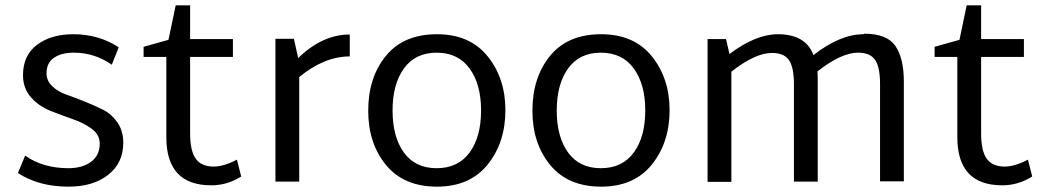

<svg xmlns="http://www.w3.org/2000/svg" viewBox="-20 -680 3914 718"><path d="M236 18Q125 18 47 -33L74 -98Q141 -51 236 -51Q288 -51 320.5 -75Q353 -99 353 -143Q353 -176 323.5 -198Q294 -220 252 -234.5Q210 -249 167.5 -266Q125 -283 95.5 -316.5Q66 -350 66 -399Q66 -473 118.5 -512.5Q171 -552 254 -552Q350 -552 424 -503L398 -438Q334 -483 256 -483Q210 -483 182 -464Q154 -445 154 -406Q154 -378 175.5 -357.5Q197 -337 228.5 -326Q260 -315 297.5 -300Q335 -285 366.5 -269Q398 -253 419.5 -221.5Q441 -190 441 -146Q441 -71 385 -26.5Q329 18 236 18Z M866 -83 882 -20Q830 13 770 13Q602 13 602 -167V-467H517V-505L610 -531L637 -660H691V-534H851V-467H691V-181Q691 -116 712 -86.5Q733 -57 780 -57Q819 -58 866 -83Z M1288 -551V-469Q1193 -469 1099 -392V-1H1010V-535H1079L1095 -463Q1186 -551 1288 -551Z M1614 18Q1490 18 1423.5 -63Q1357 -144 1357 -266Q1357 -390 1423 -471Q1489 -552 1614 -552Q1737 -552 1803.5 -469.5Q1870 -387 1870 -268Q1870 -147 1803.5 -64.5Q1737 18 1614 18ZM1779 -267Q1779 -365 1736 -424Q1693 -483 1613 -483Q1533 -483 1490.5 -424Q1448 -365 1448 -267Q1448 -168 1490.5 -109.5Q1533 -51 1613 -51Q1693 -51 1736 -109.5Q1779 -168 1779 -267Z M2228 18Q2104 18 2037.5 -63Q1971 -144 1971 -266Q1971 -390 2037 -471Q2103 -552 2228 -552Q2351 -552 2417.5 -469.5Q2484 -387 2484 -268Q2484 -147 2417.5 -64.5Q2351 18 2228 18ZM2393 -267Q2393 -365 2350 -424Q2307 -483 2227 -483Q2147 -483 2104.5 -424Q2062 -365 2062 -267Q2062 -168 2104.5 -109.5Q2147 -51 2227 -51Q2307 -51 2350 -109.5Q2393 -168 2393 -267Z M3209 -552 3212 -554Q3297 -554 3328.5 -508Q3360 -462 3360 -374V-2H3271V-366Q3271 -429 3252.5 -456Q3234 -483 3189 -483Q3126 -483 3037 -413Q3038 -400 3038 -373V-1H2949V-365Q2949 -428 2930.5 -455Q2912 -482 2867 -482Q2804 -482 2715 -412V0H2626V-534H2695L2708 -478Q2806 -552 2889 -552Q2993 -552 3022 -474Q3122 -552 3209 -552Z M3824 -83 3840 -20Q3788 13 3728 13Q3560 13 3560 -167V-467H3475V-505L3568 -531L3595 -660H3649V-534H3809V-467H3649V-181Q3649 -116 3670 -86.5Q3691 -57 3738 -57Q3777 -58 3824 -83Z"/></svg>

Font: Martel Sans
Style: Regular
Weight: 400
Designer: Dan Reynolds and Mathieu Réguer
Foundry: Dan Reynolds and Mathieu Réguer
Version: Version 1.001;PS 001.001;hotconv 1.0.70;makeotf.lib2.5.58329